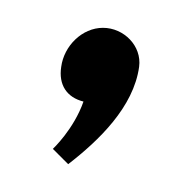

<svg xmlns="http://www.w3.org/2000/svg" viewBox="-20 -74 134 138"><path d="M54 -54C39 -54 26 -41 24 -26C22 -13 28 -4 40 -1C33 19 18 33 18 33L29 44C51 27 76 3 80 -26C82 -41 69 -54 54 -54Z"/></svg>

Font: Hussar Tani
Style: DwaKurs
Weight: 700
Foundry: Cannot Into Space Fonts
Version: Version 0.92